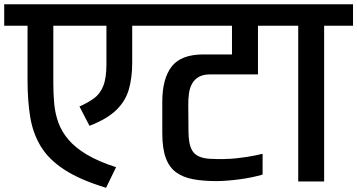

<svg xmlns="http://www.w3.org/2000/svg" viewBox="-56 -861 1695 911"><path d="M447.3 30Q324 -7.3 249.3 -56Q174.7 -104.7 137.2 -167Q99.7 -229.3 87.2 -306.8Q74.7 -384.3 74.7 -478.7V-790.3H197V-464.7Q197 -415.3 201.3 -368.5Q205.7 -321.7 221 -279.3Q236.3 -237 268.3 -199Q300.3 -161 355.2 -128Q410 -95 494.7 -67.7ZM321 -355.7Q362 -374 390.3 -394.7Q418.7 -415.3 433.8 -452.8Q449 -490.3 449 -556.3V-784H571.3V-563.7Q571.3 -491.7 555.2 -436.2Q539 -380.7 495.3 -338.5Q451.7 -296.3 368.7 -264ZM-36 -739V-840.7H666V-739Z M594 -840.7H1294V-739H1168V-508H941.3Q908.3 -508 887.7 -496.3Q867 -484.7 855.7 -464.5Q844.3 -444.3 840.7 -418.5Q837 -392.7 837.3 -364.7L838.3 -238.7Q838.3 -210.7 842.2 -187.3Q846 -164 856 -146.7Q866 -129.3 886.8 -119.3Q907.7 -109.3 942.7 -107.3Q1013.3 -104 1069 -110.3Q1124.7 -116.7 1157.3 -124Q1190 -131.3 1190 -131.3V-32.7Q1141 -18.3 1083.5 -10.5Q1026 -2.7 973 -1.7Q908.3 -1.7 860 -10.7Q811.7 -19.7 779 -43.8Q746.3 -68 730.2 -112.8Q714 -157.7 714 -229.3V-377.7Q714 -487.7 758.5 -545.2Q803 -602.7 909 -602.7H1044.7V-739H594Z M1222 -739V-840.7H1619V-739H1482V0H1359V-739Z"/></svg>

Font: Matangi Light
Style: Regular
Weight: 300
Designer: Prashant Pant
Foundry: The Graphic Ant
Version: Version 3.002